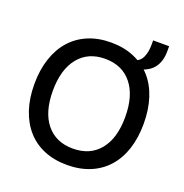

<svg xmlns="http://www.w3.org/2000/svg" viewBox="-146 -949 1047 1094"><g transform="rotate(20 378.0 -401.5)"><path d="M377 16Q300 16 238.5 -9.5Q177 -35 134.5 -83Q92 -131 69 -199.5Q46 -268 46 -354Q46 -440 69 -509Q92 -578 134.5 -626Q177 -674 238.5 -700Q300 -726 377 -726Q455 -726 516.5 -700Q578 -674 621 -626Q664 -578 686.5 -509Q709 -440 709 -354Q709 -268 686.5 -199.5Q664 -131 621 -83Q578 -35 516.5 -9.5Q455 16 377 16ZM377 -83Q481 -83 539 -154Q597 -225 597 -354Q597 -483 539 -555Q481 -627 377 -627Q274 -627 216 -555Q158 -483 158 -354Q158 -225 216 -154Q274 -83 377 -83ZM521 -624.7 513 -673.5 535 -677.5Q567 -683.5 582 -714.9Q597 -746.2 597 -792.1V-818.9H694V-788.1Q694 -722.3 660 -682.5Q626 -642.7 545 -628.7Z"/></g></svg>

Font: Geist Med
Style: Regular
Weight: 400
Designer: Basement.studio, Andrés Briganti, Mateo Zaragoza
Foundry: Basement.studio, Vercel, Andrés Briganti, Guido Ferreyra, Mateo Zaragoza
Version: Version 1.401